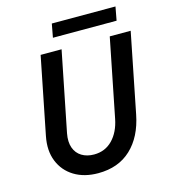

<svg xmlns="http://www.w3.org/2000/svg" viewBox="-127 -973 949 1081"><g transform="rotate(-15 347.5 -433.0)"><path d="M312 7.8Q230.5 7.8 172.6 -27.6Q114.7 -63 89.4 -126Q64 -189 80.6 -271.5L169.9 -719.7H292L199.2 -254.9Q189.9 -206.1 202.4 -171.4Q214.8 -136.7 244.9 -118.4Q274.9 -100.1 316.4 -100.1Q380.9 -100.1 424.1 -144.5Q467.3 -189 481.9 -263.7L572.8 -719.7H694.8L602.5 -256.3Q578.1 -131.8 503.9 -62Q429.7 7.8 312 7.8ZM261.7 -794.9 276.4 -874H647.5L632.8 -794.9Z"/></g></svg>

Font: Reddit Sans SemiBold
Style: Italic
Weight: 600
Italic angle: -11.25°
Designer: Stephen Hutchings
Version: Version 1.013